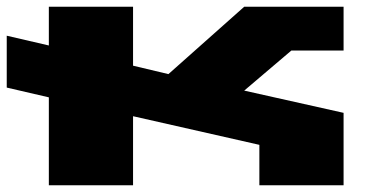

<svg xmlns="http://www.w3.org/2000/svg" viewBox="-20 -550 1110 570"><path d="M0 -290V-444L125 -415V-530H375V-355L480 -330L705 -530H1000V-400H845L705 -281L1000 -215V0H750V-120L375 -205V0H125V-261Z"/></svg>

Font: Stalinist One
Style: Regular
Weight: 400
Designer: Jovanny Lemonad
Foundry: Alexey Maslov, Jovanny Lemonad
Version: Version 3.004